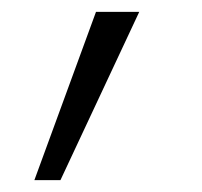

<svg xmlns="http://www.w3.org/2000/svg" viewBox="-20 -717 341 324"><path d="M142 -697H215L82 -413H38Z"/></svg>

Font: Hanken Grotesk Light
Style: Regular
Weight: 300
Designer: Alfredo Marco Pradil
Foundry: Hanken Design Co.
Version: Version 3.014